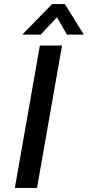

<svg xmlns="http://www.w3.org/2000/svg" viewBox="-20 -924 432 944"><path d="M176 -700H285L162 0H53ZM236 -904H299L392 -754H309L260 -839L180 -754H90Z"/></svg>

Font: Sarabun Medium
Style: Italic
Weight: 500
Italic angle: -10°
Designer: Suppakit Chalermlarp | Katatrad Co.,Ltd.
Foundry: Cadson Demak Co.,Ltd.
Version: Version 1.000; ttfautohint (v1.6)